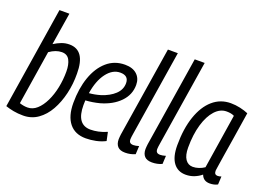

<svg xmlns="http://www.w3.org/2000/svg" viewBox="-107 -1010 1777 1291"><g transform="rotate(20 782.0 -365.0)"><path d="M196 -740 159 -509Q186 -526 212.5 -536Q239 -546 268 -546Q382 -546 382 -379Q383 -305 366.5 -235Q350 -165 319 -110Q288 -55 242 -22.5Q196 10 137 10Q99 10 67.5 4Q36 -2 10 -11L125 -740ZM238 -480Q195 -480 150 -448L89 -61Q100 -57 115 -54Q130 -51 146 -51Q183 -51 213 -78Q243 -105 265 -150.5Q287 -196 298.5 -252Q310 -308 310 -367Q310 -417 293.5 -448.5Q277 -480 238 -480Z M724 -21Q693 -5 656.5 2.5Q620 10 585 10Q508 10 467 -41Q426 -92 426 -186Q426 -289 454.5 -370.5Q483 -452 537 -499Q591 -546 666 -546Q721 -546 751.5 -518Q782 -490 782 -443Q782 -373 731.5 -321Q681 -269 596 -245Q546 -232 496 -229Q495 -212 495 -195Q495 -56 595 -56Q621 -56 650 -62Q679 -68 711 -82ZM654 -485Q599 -485 557.5 -430Q516 -375 502 -283Q541 -286 582 -298Q642 -317 678 -351Q714 -385 714 -431Q714 -485 654 -485Z M901 -740H972L875 -128Q873 -115 871.5 -104.5Q870 -94 870 -86Q870 -73 877 -65Q884 -57 902 -57Q918 -57 941 -64L938 -5Q905 10 867 10Q830 10 813 -8.5Q796 -27 796 -60Q796 -68 797 -77.5Q798 -87 799 -96Z M1093 -740H1164L1067 -128Q1065 -115 1063.5 -104.5Q1062 -94 1062 -86Q1062 -73 1069 -65Q1076 -57 1094 -57Q1110 -57 1133 -64L1130 -5Q1097 10 1059 10Q1022 10 1005 -8.5Q988 -27 988 -60Q988 -68 989 -77.5Q990 -87 991 -96Z M1472 10Q1426 10 1411 -31Q1388 -12 1360 -1Q1332 10 1300 10Q1243 10 1211.5 -32.5Q1180 -75 1180 -157Q1180 -276 1210 -363.5Q1240 -451 1294.5 -498.5Q1349 -546 1423 -546Q1457 -546 1490.5 -538.5Q1524 -531 1549 -520Q1532 -408 1519.5 -331.5Q1507 -255 1499.5 -207Q1492 -159 1488 -133Q1484 -107 1482.5 -96.5Q1481 -86 1481 -84Q1481 -56 1505 -56Q1517 -56 1531 -61L1528 -3Q1504 10 1472 10ZM1409 -83 1470 -473Q1449 -484 1415 -484Q1369 -484 1332.5 -444Q1296 -404 1275 -332.5Q1254 -261 1254 -168Q1254 -113 1273.5 -84.5Q1293 -56 1327 -56Q1348 -56 1370 -63.5Q1392 -71 1409 -83Z"/></g></svg>

Font: Georama SemiCondensed
Style: Italic
Weight: 400
Width: 4
Italic angle: -9°
Designer: Jean-Baptiste Levee
Foundry: Production Type
Version: Version 1.000